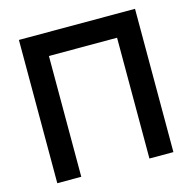

<svg xmlns="http://www.w3.org/2000/svg" viewBox="-105 -826 935 932"><g transform="rotate(-15 362.0 -360.0)"><path d="M70 0H190.5V-607H533V0H653.5V-720H70Z"/></g></svg>

Font: Manrope
Style: Bold
Weight: 700
Designer: Mikhail Sharanda
Foundry: Mikhail Sharanda
Version: Version 4.505;FEAKit 1.0